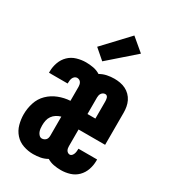

<svg xmlns="http://www.w3.org/2000/svg" viewBox="-191 -881 883 989"><g transform="rotate(30 250.0 -387.0)"><path d="M165 8Q135 8 106 -2Q77 -12 57 -34.5Q37 -57 29 -86.5Q21 -116 21 -146Q21 -181 32 -215Q43 -249 68 -273.5Q93 -298 126.5 -311Q160 -324 195 -326V-410Q195 -416 193.5 -422.5Q192 -429 188.5 -434.5Q185 -440 179 -443Q173 -446 166 -446Q159 -446 152.5 -441Q146 -436 143 -429Q140 -422 139 -414Q138 -406 138 -399Q138 -398 138 -397.5Q138 -397 138 -396H27Q27 -398 27 -400Q27 -402 27 -404Q27 -431 36.5 -457.5Q46 -484 65.5 -503Q85 -522 112 -530Q139 -538 166 -538Q188 -538 210 -534Q232 -530 251 -518Q270 -529 291.5 -533.5Q313 -538 335 -538Q352 -538 369 -535Q386 -532 401.5 -524.5Q417 -517 429.5 -504.5Q442 -492 449.5 -476.5Q457 -461 460 -444Q463 -427 463 -410V-219H305V-120Q305 -114 306 -108Q307 -102 310 -96.5Q313 -91 318.5 -87.5Q324 -84 330 -84Q337 -84 342 -89.5Q347 -95 349.5 -101.5Q352 -108 353 -115.5Q354 -123 354 -130Q354 -131 354 -131.5Q354 -132 354 -133H465Q465 -131 465 -129Q465 -127 465 -125Q465 -98 456 -72Q447 -46 428 -27Q409 -8 383 0Q357 8 330 8Q308 8 287 4Q266 0 248 -11Q248 -11 248 -11Q248 -11 248 -11Q229 0 208 4Q187 8 165 8ZM305 -311H352V-410Q352 -416 351.5 -421.5Q351 -427 349.5 -432.5Q348 -438 344 -442Q340 -446 334 -446Q327 -446 321.5 -443Q316 -440 312 -434.5Q308 -429 306.5 -422.5Q305 -416 305 -410ZM164 -84Q171 -84 177.5 -87Q184 -90 188 -95Q192 -100 193.5 -106.5Q195 -113 195 -120V-232Q180 -228 167.5 -220Q155 -212 146.5 -200Q138 -188 135 -173.5Q132 -159 132 -144Q132 -135 133 -125.5Q134 -116 137.5 -107Q141 -98 148 -91Q155 -84 164 -84ZM235 -584 175 -636 312 -782 388 -718Z"/></g></svg>

Font: Iosevka Slab Heavy
Style: Regular
Weight: 900
Monospace: yes
Designer: Belleve Invis
Foundry: Belleve Invis
Version: Version 11.1.0; ttfautohint (v1.8.3)